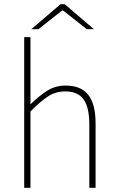

<svg xmlns="http://www.w3.org/2000/svg" viewBox="-20 -900 562 920"><path d="M96 0V-722H126V-508V-400Q165 -439 205 -464.5Q245 -490 294 -490Q368 -490 403 -445.5Q438 -401 438 -308V0H408V-304Q408 -384 381 -423Q354 -462 292 -462Q247 -462 210 -438Q173 -414 126 -366V0ZM130 -760 270 -880H290L430 -760H396L282 -850H278L164 -760Z"/></svg>

Font: SourceSans3VF
Style: Regular
Weight: 200
Designer: Paul D. Hunt
Foundry: Adobe
Version: Version 3.052;hotconv 1.1.0;makeotfexe 2.6.0